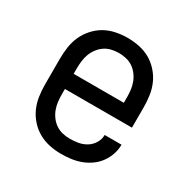

<svg xmlns="http://www.w3.org/2000/svg" viewBox="-128 -644 756 769"><g transform="rotate(30 250.0 -260.0)"><path d="M250 8Q223 8 196.5 2.5Q170 -3 146.5 -16Q123 -29 104.5 -49.5Q86 -70 75 -94.5Q64 -119 60 -146Q56 -173 56 -200V-320Q56 -347 60 -374Q64 -401 75 -425.5Q86 -450 104.5 -470.5Q123 -491 146 -504Q169 -517 196 -522.5Q223 -528 250 -528Q277 -528 304 -522.5Q331 -517 354 -504Q377 -491 395.5 -470.5Q414 -450 425 -425.5Q436 -401 440 -374Q444 -347 444 -320V-225H134V-200Q134 -183 136 -166Q138 -149 144 -133Q150 -117 160.5 -103Q171 -89 185 -79.5Q199 -70 216 -66Q233 -62 250 -62Q270 -62 289.5 -65.5Q309 -69 326 -79.5Q343 -90 353.5 -107.5Q364 -125 364 -145H442Q442 -122 434.5 -100Q427 -78 413.5 -59.5Q400 -41 381 -27.5Q362 -14 340.5 -6Q319 2 296 5Q273 8 250 8ZM366 -295V-320Q366 -337 364 -354Q362 -371 356 -387Q350 -403 339.5 -417Q329 -431 315 -440.5Q301 -450 284 -454Q267 -458 250 -458Q233 -458 216 -454Q199 -450 185 -440.5Q171 -431 160.5 -417Q150 -403 144 -387Q138 -371 136 -354Q134 -337 134 -320V-295Z"/></g></svg>

Font: Iosevka Term
Style: Regular
Weight: 400
Monospace: yes
Designer: Belleve Invis
Foundry: Belleve Invis
Version: Version 30.0.1